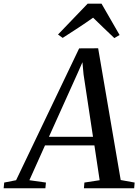

<svg xmlns="http://www.w3.org/2000/svg" viewBox="-86 -1006 746 1026"><path d="M-66.5 0 -63.5 -30.5 0 -43 337 -747.5 438.5 -748 559 -44 633.5 -30.5 631 0H362.5L365 -30.5L446.5 -43L418.5 -229H154.5L71 -43L159.5 -30.5L156.5 0ZM175.5 -275H411L360.5 -608.5L354.5 -673.5L329 -615.5ZM224 -821.5 382.5 -986.5H456.5L553 -819L525 -802.5Q496.5 -829.5 468 -856.8Q439.5 -884 411.5 -911.5Q373.5 -884.5 333 -858Q292.5 -831.5 249 -803.5Z"/></svg>

Font: Merriweather 72pt
Style: Italic
Weight: 400
Italic angle: -7.8°
Version: Version 2.101